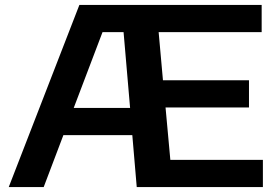

<svg xmlns="http://www.w3.org/2000/svg" viewBox="-20 -760 1136 780"><path d="M15.5 0 302.5 -740H1043V-629.5H624.5L642 -434H991.5V-323.5H652.5L672 -110.5H1048V0H535.5L517.5 -211H237.5L157.5 0ZM396.5 -629.5 279.5 -321.5H508.5L482 -629.5Z"/></svg>

Font: Encode Sans Expanded Expanded SemiBold
Style: Regular
Weight: 600
Width: 7
Designer: Multiple Designers
Foundry: Impallari Type
Version: Version 3.000; ttfautohint (v1.8.3) -l 8 -r 50 -G 200 -x 14 